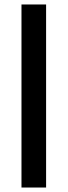

<svg xmlns="http://www.w3.org/2000/svg" viewBox="-20 -680 302 858"><path d="M76 158V-660H186V158Z"/></svg>

Font: Bricolage Grotesque 17pt SemiBold
Style: Regular
Weight: 600
Version: Version 1.001;gftools[0.9.33.dev8+g029e19f]